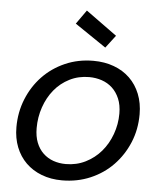

<svg xmlns="http://www.w3.org/2000/svg" viewBox="-55 -835 750 892"><g transform="rotate(5 320.0 -389.0)"><path d="M600 -328Q600 -257 574.5 -196Q549 -135 504.5 -89Q460 -43 399 -17Q338 9 267 9Q215 9 172 -7.5Q129 -24 98.5 -54Q68 -84 51.5 -126Q35 -168 35 -219Q35 -289 60 -350.5Q85 -412 129 -458Q173 -504 233.5 -530.5Q294 -557 365 -557Q417 -557 460.5 -541Q504 -525 535 -495Q566 -465 583 -422.5Q600 -380 600 -328ZM129 -223Q129 -184 140.5 -155Q152 -126 172.5 -106.5Q193 -87 220 -77.5Q247 -68 278 -68Q328 -68 370 -89Q412 -110 442 -145Q472 -180 489 -226.5Q506 -273 506 -323Q506 -363 493.5 -392.5Q481 -422 460 -441.5Q439 -461 411 -470.5Q383 -480 352 -480Q302 -480 260.5 -459Q219 -438 190 -402.5Q161 -367 145 -320.5Q129 -274 129 -223ZM314 -787 459 -682 414 -623 268 -722Z"/></g></svg>

Font: SVN-Poppins
Style: Italic
Weight: 400
Italic angle: -10°
Designer: Ninad Kale (Devanagari), Jonny Pinhorn (Latin)
Foundry: Indian Type Foundry
Version: Version 3.002 2017; ttfautohint (v1.8.3)